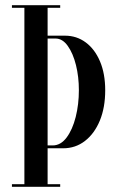

<svg xmlns="http://www.w3.org/2000/svg" viewBox="-20 -720 468 740"><path d="M26 0V-10H74V-690H26V-700H212V-690H163.5V-582.5H230.5Q275.5 -582.5 310.5 -556.5Q345.5 -530.5 365.5 -483.2Q385.5 -436 385.5 -372Q385.5 -305.5 364.8 -255.2Q344 -205 307.5 -176.8Q271 -148.5 223.5 -148.5H163.5V-10H212V0ZM194 -571.5H163.5V-159.5H183Q214 -159.5 236.8 -190Q259.5 -220.5 271.8 -269.2Q284 -318 284 -372.5Q284 -424 272.8 -469.2Q261.5 -514.5 241.2 -543Q221 -571.5 194 -571.5Z"/></svg>

Font: Imbue 100pt Medium
Style: Regular
Weight: 500
Designer: Tyler Finck
Foundry: Etcetera Type Company
Version: Version 1.102; ttfautohint (v1.8.3)